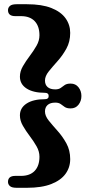

<svg xmlns="http://www.w3.org/2000/svg" viewBox="-20 -760 456 908"><path d="M210.2 -306Q210.2 -321.1 192.6 -321.1Q137.1 -321.1 105.7 -341.5Q74.2 -361.9 74.2 -397.6Q74.2 -422.5 88.2 -446.7Q102.1 -470.9 120.4 -495Q138.7 -519.2 152.7 -543.6Q166.6 -567.9 166.6 -593Q166.6 -636.1 144.1 -659.9Q121.5 -683.7 79.2 -683.7H52.3Q17.8 -683.7 17.8 -712.2Q17.8 -723.7 26.9 -731.9Q36 -740 58.3 -740H107.9Q177.6 -740 222.7 -722.2Q267.9 -704.4 289.9 -673.7Q312 -643 312 -604.5Q312 -562.7 294 -530.1Q276 -497.4 252.3 -471.1Q228.7 -444.8 210.7 -422.5Q192.7 -400.1 192.7 -379.1Q192.7 -359.3 205.1 -348.3Q217.6 -337.3 241.2 -337.3Q257.7 -337.3 267 -344.1Q276.3 -351 286 -357.8Q295.8 -364.7 314 -364.7Q337.7 -364.7 351.3 -347.2Q365 -329.7 365 -306Q365 -282.3 351.3 -264.8Q337.7 -247.3 314 -247.3Q295.8 -247.3 286 -254.2Q276.3 -261 267 -267.9Q257.7 -274.7 241.2 -274.7Q217.6 -274.7 205.1 -263.5Q192.7 -252.3 192.7 -232.9Q192.7 -211.8 210.7 -189.5Q228.7 -167.2 252.3 -140.9Q276 -114.6 294 -81.9Q312 -49.2 312 -7.4Q312 31.6 289.9 62.1Q267.9 92.5 222.7 110.3Q177.6 128.1 107.9 128.1H58.3Q36 128.1 26.9 120Q17.8 111.8 17.8 100.3Q17.8 71.8 52.3 71.8H79.2Q121.5 71.8 144.1 48Q166.6 24.2 166.6 -18.9Q166.6 -44 152.7 -68.4Q138.7 -92.8 120.4 -116.9Q102.1 -141 88.2 -165.3Q74.2 -189.5 74.2 -214.4Q74.2 -249.7 105.7 -270.3Q137.1 -290.9 192.6 -290.9Q210.2 -290.9 210.2 -306Z"/></svg>

Font: Fraunces
Style: Regular
Weight: 900
Version: Version 1.000;[b76b70a41]